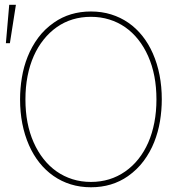

<svg xmlns="http://www.w3.org/2000/svg" viewBox="-20 -786 798 816"><path d="M65.3 -363.6Q65.3 -410.2 73 -456.5Q80.6 -502.8 97.7 -545.5Q114.7 -588.1 142 -625.2Q169.4 -662.3 209.2 -690Q276.6 -737.2 366.5 -737.2Q412.3 -737.2 452.2 -724.8Q492.2 -712.4 525.6 -689.3Q558.9 -666.2 585.2 -633.2Q611.5 -600.1 629.6 -558.9Q667.6 -472.3 667.6 -363.6Q667.6 -317.5 660 -271.1Q652.3 -224.8 635.3 -182Q618.3 -139.2 590.7 -102.1Q563.2 -65 523.8 -37.3Q456.3 9.9 366.5 9.9Q320.7 9.9 280.7 -2.5Q240.8 -14.9 207.4 -38.2Q174 -61.4 147.7 -94.5Q121.4 -127.5 103.3 -168.7Q65.3 -255.3 65.3 -363.6ZM122.9 -181.1Q140.3 -141.7 165 -110.4Q189.6 -79.2 220.5 -57.5Q251.4 -35.9 288.2 -24.3Q324.9 -12.8 366.5 -12.8Q448.5 -12.8 512.1 -57.2Q543.7 -79.2 568.4 -110.3Q593 -141.3 610.1 -180.2Q627.1 -219.1 636 -265.3Q644.9 -311.4 644.9 -363.6Q644.9 -468 609.7 -547.2Q592.3 -586.6 567.6 -617.7Q543 -648.8 512.1 -670.3Q481.2 -691.8 444.6 -703.1Q408 -714.5 366.5 -714.5Q284.1 -714.5 221.6 -670.8Q190.3 -648.8 165.5 -617.7Q140.6 -586.6 123.4 -547.8Q106.2 -508.9 97.1 -462.5Q88.1 -416.2 88.1 -363.6Q88.1 -259.6 122.9 -181.1ZM19.2 -765.6H47.6L22 -602.3H5Z"/></svg>

Font: Inter P Thin
Style: Regular
Weight: 100
Designer: Rasmus Andersson
Foundry: rsms
Version: Version 3.018;git-588b23468